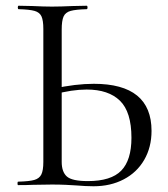

<svg xmlns="http://www.w3.org/2000/svg" viewBox="-20 -645 584 669"><path d="M244 1Q230 0 208.5 -1Q187 -2 161 -2L95 -1Q76 0 43 0Q41 0 41 -6Q41 -12 43 -12Q82 -13 99.5 -18Q117 -23 124 -37Q131 -51 131 -81V-544Q131 -574 124.5 -588Q118 -602 100.5 -607Q83 -612 45 -613Q42 -613 42 -619Q42 -625 45 -625L93 -624Q133 -622 161 -622Q190 -622 234 -624L282 -625Q285 -625 285 -619Q285 -613 282 -613Q244 -612 226 -607Q208 -602 201.5 -587.5Q195 -573 195 -542V-81Q195 -46 213 -30Q231 -14 286 -14Q367 -14 402.5 -50.5Q438 -87 438 -165Q438 -255 398 -294Q358 -333 282 -333Q231 -333 168 -316L166 -336Q243 -353 307 -353Q508 -353 508 -189Q508 -132 482.5 -88Q457 -44 411 -20Q365 4 306 4Q280 4 244 1Z"/></svg>

Font: Cormorant Unicase
Style: Regular
Weight: 400
Designer: Christian Thalmann (Catharsis Fonts)
Foundry: Catharsis Fonts
Version: Version 4.000